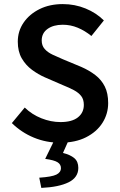

<svg xmlns="http://www.w3.org/2000/svg" viewBox="-20 -686 585 939"><path d="M274 12Q206 12 145.5 -13Q85 -38 38 -84L101 -160Q136 -126 182.5 -107.5Q229 -89 276 -89Q332 -89 361 -112Q390 -135 390 -173Q390 -200 377 -216.5Q364 -233 341.5 -245Q319 -257 289 -269L199 -308Q167 -322 136.5 -344.5Q106 -367 86.5 -400.5Q67 -434 67 -482Q67 -534 95.5 -575.5Q124 -617 173.5 -641.5Q223 -666 287 -666Q346 -666 398.5 -644.5Q451 -623 488 -586L427 -510Q395 -536 360 -550.5Q325 -565 287 -565Q241 -565 212.5 -544.5Q184 -524 184 -488Q184 -463 198.5 -446.5Q213 -430 237.5 -418.5Q262 -407 288 -396L377 -359Q416 -342 446 -319Q476 -296 492.5 -263Q509 -230 509 -182Q509 -129 481 -85Q453 -41 400.5 -14.5Q348 12 274 12ZM182 233 172 183Q233 179 255.5 168Q278 157 278 136Q278 118 261.5 107.5Q245 97 201 91L247 -3H317L288 62Q324 71 343.5 87.5Q363 104 363 135Q363 182 315.5 205.5Q268 229 182 233Z"/></svg>

Font: Source Sans 3 SemiBold
Style: Regular
Weight: 600
Designer: Paul D. Hunt
Foundry: Adobe
Version: Version 3.046;hotconv 1.0.118;makeotfexe 2.5.65603